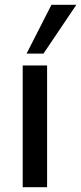

<svg xmlns="http://www.w3.org/2000/svg" viewBox="-20 -775 336 795"><path d="M74 0V-504H175V0ZM90 -553 193 -755H296L160 -553Z"/></svg>

Font: Mulish ExtraLight SemiBold
Style: Regular
Weight: 600
Version: Version 3.603